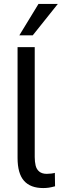

<svg xmlns="http://www.w3.org/2000/svg" viewBox="-20 -944 313 973"><path d="M199 9Q134 9 101.5 -28Q69 -65 69 -144V-705H156V-148Q156 -125 160.5 -105.5Q165 -86 179 -74.5Q193 -63 217 -63Q228 -63 240 -64.5Q252 -66 258 -68L259 0Q241 5 227.5 7Q214 9 199 9ZM78 -765 175 -924H273L146 -765Z"/></svg>

Font: Nunito Sans 10pt Condensed Medium
Style: Regular
Weight: 500
Width: 3
Designer: Vernon Adams
Foundry: Vernon Adams
Version: Version 3.101;gftools[0.9.27]